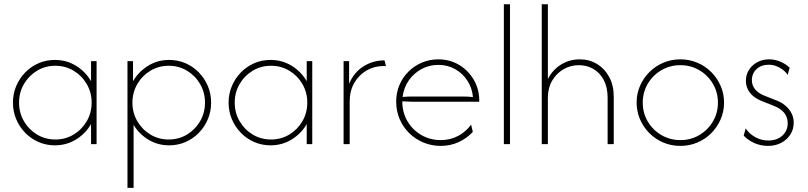

<svg xmlns="http://www.w3.org/2000/svg" viewBox="-20 -687 3852 915"><path d="M241.7 5.6Q200 5.6 163.9 -10.1Q127.8 -25.7 100.3 -53.8Q72.9 -81.9 57.3 -118.8Q41.7 -155.6 41.7 -197.9Q41.7 -240.3 57.3 -277.1Q72.9 -313.9 100.3 -342Q127.8 -370.1 163.9 -385.8Q200 -401.4 241.7 -401.4Q297.2 -401.4 342.7 -373.3Q388.2 -345.1 413.9 -300V-395.8H440.3V0H413.9V-95.8Q388.2 -50.7 342.7 -22.6Q297.2 5.6 241.7 5.6ZM243.8 -22.2Q291.7 -22.2 330.9 -45.8Q370.1 -69.4 393.4 -109.4Q416.7 -149.3 416.7 -197.9Q416.7 -246.5 393.4 -286.5Q370.1 -326.4 330.9 -350Q291.7 -373.6 243.8 -373.6Q195.8 -373.6 156.6 -350Q117.4 -326.4 94.1 -286.5Q70.8 -246.5 70.8 -197.9Q70.8 -149.3 94.1 -109.4Q117.4 -69.4 156.6 -45.8Q195.8 -22.2 243.8 -22.2Z M587.5 208.3V-395.8H613.9V-300Q640.3 -345.1 685.4 -373.3Q730.6 -401.4 786.1 -401.4Q827.8 -401.4 863.9 -385.8Q900 -370.1 927.4 -342Q954.9 -313.9 970.5 -277.1Q986.1 -240.3 986.1 -197.9Q986.1 -155.6 970.5 -118.8Q954.9 -81.9 927.4 -53.8Q900 -25.7 863.9 -10.1Q827.8 5.6 786.1 5.6Q731.9 5.6 687.5 -21.2Q643.1 -47.9 616.7 -91.7V208.3ZM784 -22.2Q831.9 -22.2 871.2 -45.8Q910.4 -69.4 933.7 -109.4Q956.9 -149.3 956.9 -197.9Q956.9 -246.5 933.7 -286.5Q910.4 -326.4 871.2 -350Q831.9 -373.6 784 -373.6Q736.1 -373.6 696.9 -350Q657.6 -326.4 634.4 -286.5Q611.1 -246.5 611.1 -197.9Q611.1 -149.3 634.4 -109.4Q657.6 -69.4 696.9 -45.8Q736.1 -22.2 784 -22.2Z M1269.4 5.6Q1227.8 5.6 1191.7 -10.1Q1155.6 -25.7 1128.1 -53.8Q1100.7 -81.9 1085.1 -118.8Q1069.4 -155.6 1069.4 -197.9Q1069.4 -240.3 1085.1 -277.1Q1100.7 -313.9 1128.1 -342Q1155.6 -370.1 1191.7 -385.8Q1227.8 -401.4 1269.4 -401.4Q1325 -401.4 1370.5 -373.3Q1416 -345.1 1441.7 -300V-395.8H1468.1V0H1441.7V-95.8Q1416 -50.7 1370.5 -22.6Q1325 5.6 1269.4 5.6ZM1271.5 -22.2Q1319.4 -22.2 1358.7 -45.8Q1397.9 -69.4 1421.2 -109.4Q1444.4 -149.3 1444.4 -197.9Q1444.4 -246.5 1421.2 -286.5Q1397.9 -326.4 1358.7 -350Q1319.4 -373.6 1271.5 -373.6Q1223.6 -373.6 1184.4 -350Q1145.1 -326.4 1121.9 -286.5Q1098.6 -246.5 1098.6 -197.9Q1098.6 -149.3 1121.9 -109.4Q1145.1 -69.4 1184.4 -45.8Q1223.6 -22.2 1271.5 -22.2Z M1617.4 0V-395.8H1643.7V-287.5Q1666.7 -342.4 1712.2 -370.8Q1757.6 -399.3 1812.5 -399.3L1819.4 -371.5Q1816 -372.2 1812.8 -372.2Q1809.7 -372.2 1806.2 -372.2Q1763.2 -372.2 1726.7 -351Q1690.3 -329.9 1668.4 -292Q1646.5 -254.2 1646.5 -203.5V0Z M2080.6 8.3Q2036.8 8.3 1998.3 -7.6Q1959.7 -23.6 1930.6 -52.1Q1901.4 -80.6 1884.7 -119.1Q1868.1 -157.6 1868.1 -202.8Q1868.1 -245.8 1883.7 -282.3Q1899.3 -318.8 1927.1 -346.2Q1954.9 -373.6 1991.3 -388.9Q2027.8 -404.2 2068.8 -404.2Q2123.6 -404.2 2167.7 -377.8Q2211.8 -351.4 2237.8 -306.9Q2263.9 -262.5 2263.9 -208.3V-202.1H1951.4Q1938.2 -202.1 1924.7 -202.8Q1911.1 -203.5 1897.2 -204.2Q1897.2 -150.7 1921.9 -109Q1946.5 -67.4 1988.2 -43.4Q2029.9 -19.4 2080.6 -19.4Q2125.7 -19.4 2163.2 -39.2Q2200.7 -59 2225 -93.1L2233.3 -58.3Q2204.9 -27.8 2165.6 -9.7Q2126.4 8.3 2080.6 8.3ZM1898.6 -225Q1911.8 -226.4 1925 -226.7Q1938.2 -227.1 1951.4 -227.1H2180.6Q2198.6 -227.1 2210.8 -226.4Q2222.9 -225.7 2234 -224.3Q2229.9 -268.1 2207.3 -302.8Q2184.7 -337.5 2149 -357.6Q2113.2 -377.8 2068.8 -377.8Q2025.7 -377.8 1988.9 -358Q1952.1 -338.2 1928.1 -303.8Q1904.2 -269.4 1898.6 -225Z M2381.2 0V-666.7H2410.4V0Z M2561.8 0V-666.7H2591V-310.4Q2613.2 -354.2 2653.5 -379.2Q2693.7 -404.2 2743.1 -404.2Q2788.9 -404.2 2825.3 -381.9Q2861.8 -359.7 2883.3 -319.8Q2904.9 -279.9 2904.9 -226.4V0H2875.7V-221.5Q2875.7 -270.8 2857.3 -305.6Q2838.9 -340.3 2808 -358.3Q2777.1 -376.4 2738.9 -376.4Q2698.6 -376.4 2664.9 -356.6Q2631.2 -336.8 2611.1 -302.1Q2591 -267.4 2591 -221.5V0Z M3222.2 8.3Q3179.2 8.3 3141.3 -7.6Q3103.5 -23.6 3075 -52.1Q3046.5 -80.6 3030.2 -118.1Q3013.9 -155.6 3013.9 -198.6Q3013.9 -241 3030.2 -278.1Q3046.5 -315.3 3075 -343.8Q3103.5 -372.2 3141.3 -388.2Q3179.2 -404.2 3222.2 -404.2Q3265.3 -404.2 3303.1 -388.2Q3341 -372.2 3369.4 -343.8Q3397.9 -315.3 3414.2 -278.1Q3430.6 -241 3430.6 -197.9Q3430.6 -155.6 3414.2 -118.1Q3397.9 -80.6 3369.4 -52.1Q3341 -23.6 3303.1 -7.6Q3265.3 8.3 3222.2 8.3ZM3222.9 -19.4Q3272.2 -19.4 3312.8 -43.4Q3353.5 -67.4 3377.4 -108Q3401.4 -148.6 3401.4 -197.9Q3401.4 -247.2 3377.4 -287.8Q3353.5 -328.5 3312.8 -352.4Q3272.2 -376.4 3222.2 -376.4Q3172.9 -376.4 3131.9 -352.4Q3091 -328.5 3067 -287.8Q3043.1 -247.2 3043.1 -197.9Q3043.1 -148.6 3067 -108Q3091 -67.4 3131.9 -43.4Q3172.9 -19.4 3222.9 -19.4Z M3639.6 8.3Q3606.9 8.3 3576.7 -4.5Q3546.5 -17.4 3524.3 -40.3L3533.3 -75Q3551.4 -48.6 3580.2 -33Q3609 -17.4 3641.7 -17.4Q3682.6 -17.4 3708.3 -40.6Q3734 -63.9 3734 -100Q3734 -127.8 3717.4 -149Q3700.7 -170.1 3666 -183.3L3609.7 -205.6Q3586.1 -215.3 3569.1 -229.5Q3552.1 -243.8 3543.4 -262.2Q3534.7 -280.6 3534.7 -301.4Q3534.7 -331.2 3549.3 -354.2Q3563.9 -377.1 3588.9 -390.6Q3613.9 -404.2 3645.1 -404.2Q3671.5 -404.2 3696.9 -394.1Q3722.2 -384 3743.1 -364.6L3734 -329.9Q3723.6 -345.1 3709 -355.9Q3694.4 -366.7 3677.8 -372.6Q3661.1 -378.5 3643.1 -378.5Q3607.6 -378.5 3585.4 -357.6Q3563.2 -336.8 3563.2 -304.9Q3563.2 -280.6 3577.8 -262.2Q3592.4 -243.8 3620.8 -231.9L3677.1 -209.7Q3704.9 -199.3 3723.6 -183Q3742.4 -166.7 3752.4 -146.5Q3762.5 -126.4 3762.5 -102.1Q3762.5 -70.8 3746.5 -45.8Q3730.6 -20.8 3702.8 -6.2Q3675 8.3 3639.6 8.3Z"/></svg>

Font: Afacad Flux Thin
Style: Regular
Weight: 250
Designer: Kristian Moeller
Foundry: Dicotype
Version: Version 1.100